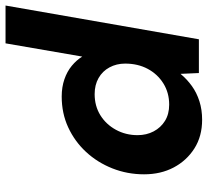

<svg xmlns="http://www.w3.org/2000/svg" viewBox="-66 -500 768 711"><g transform="rotate(90 318.5 -144.0)"><path d="M-17 220 108 -496H233L236 -428Q256 -452 281 -470Q306 -488 337.5 -498Q369 -508 406 -508Q467 -508 512 -479.5Q557 -451 582.5 -403Q608 -355 608 -293Q608 -231 586 -175.5Q564 -120 525 -78Q486 -36 434 -12Q382 12 320 12Q285 12 256 2Q227 -8 206 -25.5Q185 -43 172 -64L123 220ZM311 -110Q355 -110 389 -131Q423 -152 443 -188.5Q463 -225 463 -269Q463 -302 449 -328.5Q435 -355 410 -370.5Q385 -386 350 -386Q306 -386 271.5 -364.5Q237 -343 217.5 -306.5Q198 -270 198 -223Q198 -191 212 -165Q226 -139 251.5 -124.5Q277 -110 311 -110Z"/></g></svg>

Font: DM Sans 24pt ExtraBold
Style: Italic
Weight: 800
Italic angle: -10°
Designer: Colophon Foundry, Jonny Pinhorn
Foundry: Colophon Foundry
Version: Version 4.004;gftools[0.9.30]